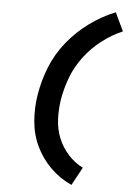

<svg xmlns="http://www.w3.org/2000/svg" viewBox="-64 -887 731 1094"><g transform="rotate(5 301.5 -340.0)"><path d="M387 161 443 58Q395 34 358.5 -6.5Q322 -47 301.5 -97.5Q281 -148 278.5 -205.5Q276 -263 285 -320Q296 -384 320 -447.5Q344 -511 386.5 -567Q429 -623 484.5 -666Q540 -709 603 -736L553 -841Q474 -809 404.5 -758Q335 -707 280.5 -639.5Q226 -572 195 -494Q164 -416 151 -337Q138 -260 144.5 -182.5Q151 -105 183 -38.5Q215 28 267.5 79.5Q320 131 387 161Z"/></g></svg>

Font: Iosevka Sparkle XBdObl
Style: Regular
Weight: 800
Italic angle: -9°
Designer: Belleve Invis
Foundry: Belleve Invis
Version: Version 4.5.0; ttfautohint (v1.8.3)